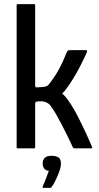

<svg xmlns="http://www.w3.org/2000/svg" viewBox="-20 -713 478 923"><path d="M60 -4V-689Q60 -693 64 -693H145Q149 -693 149 -689V-302Q149 -300 150 -296.5Q151 -293 153 -293Q165 -293 175.5 -294Q186 -295 196 -296Q205 -299 209.5 -302Q214 -305 220 -314Q238 -337 252.5 -361Q267 -385 279 -411Q291 -437 301 -462Q305 -470 308.5 -471Q312 -472 320 -472H391Q398 -472 398.5 -468.5Q399 -465 397 -461Q396 -458 387.5 -439.5Q379 -421 364.5 -393Q350 -365 331.5 -334.5Q313 -304 292 -277Q288 -273 285 -269.5Q282 -266 279 -262Q281 -261 284 -259Q287 -257 288 -255Q305 -237 323.5 -207.5Q342 -178 359 -144Q376 -110 390 -80Q404 -50 412.5 -30Q421 -10 422 -8Q426 0 419 0Q416 0 404.5 0Q393 0 379 0Q365 0 353 0Q341 0 338 0Q334 0 333 -0.5Q332 -1 329 -7Q329 -7 322 -22.5Q315 -38 303 -62Q291 -86 277.5 -112.5Q264 -139 250.5 -162.5Q237 -186 226 -200Q222 -208 213.5 -214.5Q205 -221 191.5 -224.5Q178 -228 153 -224Q149 -223 149 -213V-4Q149 0 145 0H64Q60 0 60 -4ZM273 73Q273 89 265.5 110Q258 131 248.5 151Q239 171 229 185Q226 190 222 190Q215 190 205.5 190Q196 190 188 190Q184 189 184 187.5Q184 186 187 179Q193 167 201 145Q209 123 215 108Q198 107 191.5 96Q185 85 185 74Q185 57 194.5 46.5Q204 36 228 36Q248 36 260.5 43.5Q273 51 273 73Z"/></svg>

Font: Glory Medium
Style: Regular
Weight: 500
Designer: Robert Leuschke
Foundry: Robert Leuschke
Version: Version 1.011